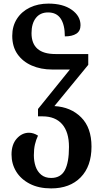

<svg xmlns="http://www.w3.org/2000/svg" viewBox="-20 -793 569 1066"><path d="M264 253Q195 253 145.5 227.5Q96 202 70 159.5Q44 117 44 65Q44 9 73 -23.5Q102 -56 141 -56Q166 -56 191 -40Q180 -17 174 9Q168 35 168 69Q168 102 177.5 130.5Q187 159 208.5 177Q230 195 264 195Q317 195 340 152Q363 109 363 23Q363 -60 325 -103.5Q287 -147 216 -147H191V-188L368 -407H270Q207 -407 156.5 -429Q106 -451 77 -492.5Q48 -534 48 -594Q48 -648 74 -688.5Q100 -729 145.5 -751Q191 -773 249 -773Q330 -773 378.5 -738.5Q427 -704 427 -653Q427 -621 404 -606Q381 -591 340 -591Q340 -655 317 -689.5Q294 -724 247 -724Q203 -724 179 -693Q155 -662 155 -609Q155 -493 288 -493H470V-433L282 -204Q373 -199 430.5 -141.5Q488 -84 488 21Q488 130 428 191.5Q368 253 264 253Z"/></svg>

Font: Noto Serif Georgian SemiCondensed SemiBold
Style: Regular
Weight: 600
Width: 4
Designer: Monotype Design Team, Akaki Razmadze
Foundry: Google LLC
Version: Version 2.003; ttfautohint (v1.8.4.7-5d5b)